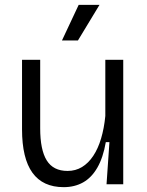

<svg xmlns="http://www.w3.org/2000/svg" viewBox="-20 -761 608 793"><path d="M243 12Q157 12 114 -47.5Q71 -107 71 -227V-514H146V-231Q146 -142 173 -98.5Q200 -55 259 -55Q292 -55 318.5 -71Q345 -87 365 -117Q385 -147 397.5 -189Q410 -231 415 -282V-514H489V-223V0H420L432 -174H417Q406 -110 382 -68.5Q358 -27 323 -7.5Q288 12 243 12ZM302 -594H236L305 -741H391Z"/></svg>

Font: Bricolage Grotesque 24pt Light
Style: Regular
Weight: 300
Designer: Mathieu Triay
Foundry: Atelier Triay
Version: Version 1.001;gftools[0.9.33.dev8+g029e19f]